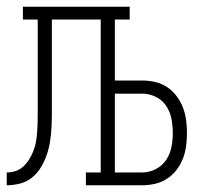

<svg xmlns="http://www.w3.org/2000/svg" viewBox="-20 -550 640 570"><path d="M0 0V-38Q14 -38 27 -42.5Q40 -47 50 -56.5Q60 -66 67 -77.5Q74 -89 79 -101.5Q84 -114 86.5 -127.5Q89 -141 90 -154.5Q91 -168 91.5 -181.5Q92 -195 92 -209Q92 -228 92 -246.5Q92 -265 92 -283V-492H48V-530H365V-492H321V-311H402Q422 -311 441 -306.5Q460 -302 476 -291.5Q492 -281 504 -265Q516 -249 523 -231Q530 -213 532.5 -194Q535 -175 535 -155Q535 -136 532.5 -116.5Q530 -97 523 -79Q516 -61 504 -45.5Q492 -30 476 -19.5Q460 -9 441 -4.5Q422 0 402 0H235V-38H279V-492H134V-283Q134 -276 134 -269.5Q134 -263 134 -256Q134 -235 134 -214.5Q134 -194 133 -173.5Q132 -153 129 -132.5Q126 -112 119.5 -92.5Q113 -73 102.5 -55Q92 -37 76.5 -24Q61 -11 41 -5.5Q21 0 0 0ZM402 -38Q423 -38 442.5 -48Q462 -58 473.5 -75.5Q485 -93 489 -113.5Q493 -134 493 -155Q493 -176 489 -197Q485 -218 473.5 -235.5Q462 -253 442.5 -262.5Q423 -272 402 -272H321V-38Z"/></svg>

Font: Iosevka Slab XLtEx
Style: Regular
Weight: 200
Width: 7
Monospace: yes
Designer: Belleve Invis
Foundry: Belleve Invis
Version: Version 11.1.0; ttfautohint (v1.8.3)